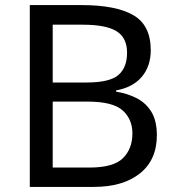

<svg xmlns="http://www.w3.org/2000/svg" viewBox="-20 -734 690 754"><path d="M301 -714Q435 -714 503.5 -674.5Q572 -635 572 -537Q572 -474 537 -432.5Q502 -391 436 -379V-374Q481 -367 517.5 -348Q554 -329 575 -294Q596 -259 596 -203Q596 -106 529.5 -53Q463 0 348 0H97V-714ZM319 -410Q411 -410 445 -439.5Q479 -469 479 -527Q479 -586 437.5 -611.5Q396 -637 305 -637H187V-410ZM187 -335V-76H331Q426 -76 463 -113Q500 -150 500 -210Q500 -266 461.5 -300.5Q423 -335 324 -335Z"/></svg>

Font: Go Noto Current
Style: Regular
Weight: 400
Designer: Monotype Design Team
Foundry: Monotype Imaging Inc.
Version: Version 2.007; ttfautohint (v1.8) -l 8 -r 50 -G 200 -x 14 -D